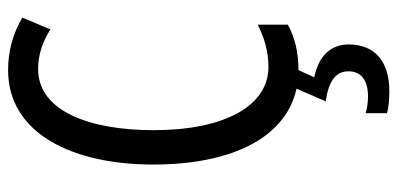

<svg xmlns="http://www.w3.org/2000/svg" viewBox="-280 -486 1005 486"><g transform="rotate(-90 223.0 -242.5)"><path d="M354 137C354 92 325 61 271 50L289 10C333 10 372 1 404 -17V-93C372 -77 337 -66 297 -66C199 -66 137 -176 137 -357C137 -512 182 -649 292 -649C329 -649 362 -637 392 -618L422 -689C381 -713 337 -725 289 -725C128 -725 50 -561 50 -358C50 -152 122 -21 242 5L210 79C258 86 286 102 286 137C286 166 266 186 223 186C208 186 193 184 180 180V234C193 238 212 240 236 240C310 240 354 204 354 137Z"/></g></svg>

Font: Noto Sans Arabic UI XCn
Style: Regular
Weight: 400
Width: 2
Designer: Monotype Design Team, Nadine Chahine and Nizar Qandah
Foundry: Monotype Imaging Inc.
Version: Version 2.010